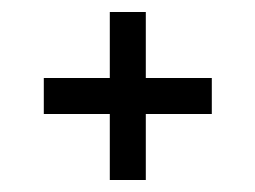

<svg xmlns="http://www.w3.org/2000/svg" viewBox="-20 -384 425 320"><path d="M163 -84V-364H223V-84ZM53 -194V-254H333V-194Z"/></svg>

Font: Darker Grotesque Light SemiBold
Style: Regular
Weight: 600
Version: Version 1.000;gftools[0.9.28]